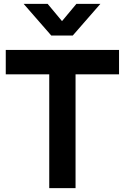

<svg xmlns="http://www.w3.org/2000/svg" viewBox="-20 -980 650 1000"><path d="M103 -960H228L303 -870L378 -960H503L359 -795H247ZM236.5 0V-593H10V-720H600V-593H373.5V0Z"/></svg>

Font: Vela Sans ExtBd
Style: Regular
Weight: 800
Designer: Principal design: Mikhail Sharanda - project Manrope.
Design modification: Ravid Balaliev
Foundry: Mikhail Sharanda
Version: Version 1.001